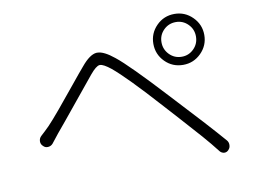

<svg xmlns="http://www.w3.org/2000/svg" viewBox="-72 -814 1145 863"><g transform="rotate(-10 500.0 -382.5)"><path d="M772.5 -513.7Q804.7 -513.7 827.6 -536.6Q850.6 -559.6 850.6 -592.8Q850.6 -626 827.6 -648.9Q804.7 -671.9 772.5 -671.9Q739.3 -671.9 716.3 -648.9Q693.4 -626 693.4 -593.3Q693.4 -560.5 716.3 -537.1Q739.3 -513.7 772.5 -513.7ZM772.5 -709Q820.3 -709 854.5 -674.8Q888.7 -640.6 888.7 -592.8Q888.7 -544.9 854.5 -510.7Q820.3 -476.6 772.5 -476.6Q723.6 -476.6 689.9 -510.7Q656.2 -544.9 656.2 -592.8Q656.2 -640.6 689.9 -674.8Q723.6 -709 772.5 -709ZM131.8 -229.5Q123 -219.7 109.9 -218.8Q96.7 -217.8 87.9 -227.5Q78.1 -236.3 78.1 -249Q78.1 -263.7 88.9 -273.4Q106.4 -289.1 127.9 -310.5Q149.4 -333 184.6 -375Q219.7 -417 264.2 -471.7Q308.6 -526.4 328.1 -548.8Q366.2 -594.7 396.5 -597.7Q398.4 -597.7 401.4 -597.7Q430.7 -597.7 477.5 -559.6Q533.2 -515.6 685.5 -350.6Q838.9 -186.5 906.2 -108.4Q914.1 -99.6 914.1 -86.9Q914.1 -73.2 905.3 -64.5Q897.5 -55.7 886.7 -55.7Q886.7 -55.7 885.7 -55.7Q874 -56.6 866.2 -65.4Q835.9 -104.5 801.3 -144Q766.6 -183.6 713.9 -241.7Q661.1 -299.8 653.3 -308.6Q514.6 -462.9 452.1 -514.6Q418.9 -541 403.3 -541Q402.3 -541 401.4 -541Q385.7 -540 357.4 -505.9Q341.8 -487.3 267.1 -395.5Q192.4 -303.7 165 -271.5Q153.3 -257.8 131.8 -229.5Z"/></g></svg>

Font: Gen Jyuu Gothic Light
Style: Regular
Weight: 200
Designer: [Source Han Sans]
Ryoko NISHIZUKA  (kana & ideographs); Paul D. Hunt (Latin, Greek & Cyrillic); Wenlong ZHANG  (bopomofo
Version: Version 1.002.20150607